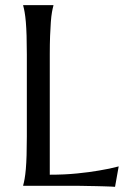

<svg xmlns="http://www.w3.org/2000/svg" viewBox="-20 -720 500 744"><path d="M172.9 -43Q230.5 -43 278.8 -47.9Q327.1 -52.7 363.3 -59.1Q405.3 -65.9 439.9 -75.2L425.8 3.9Q419.9 3.4 408.2 2.9Q396.5 2.4 382.1 2Q367.7 1.5 351.8 1.2Q335.9 1 321.8 0.7Q307.6 0.5 296.6 0.2Q285.6 0 280.8 0H69.8V-2Q72.8 -12.2 75.4 -27.3Q78.1 -42.5 80.1 -64.9Q82 -87.4 83 -118.4Q84 -149.4 84 -190.9V-508.8Q84 -550.3 83 -581.3Q82 -612.3 80.1 -635Q78.1 -657.7 75.4 -672.9Q72.8 -688 69.8 -698.2V-700.2H187V-698.2Q184.1 -688 181.4 -672.9Q178.7 -657.7 177 -635Q175.3 -612.3 174.1 -581.3Q172.9 -550.3 172.9 -508.8Z"/></svg>

Font: Marcellus
Style: Regular
Weight: 400
Designer: Astigmatic (AOETI)
Foundry: Astigmatic (AOETI)
Version: Version 1.000